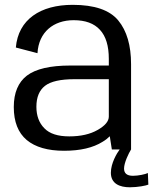

<svg xmlns="http://www.w3.org/2000/svg" viewBox="-20 -618 634 794"><path d="M442.5 0H475C463 16 438.5 57 438.5 96.5C438.5 142 475.5 156.5 517 156.5C550 156.5 584.5 149.5 593.5 145.5L591.5 97.5C581.5 102.5 552.5 109 530 109C504.5 109 493 98.5 493 79C493 55 512.5 15 522 0V-352.5C522 -430 504.5 -490.5 469 -533.5C433.5 -576.5 370.5 -598 280.5 -598C147 -598 55.5 -537.5 45.5 -421.5L135 -398C140 -485.5 201.5 -534.5 284.5 -534.5C333 -534.5 369 -521.5 393.5 -494.5C418 -468 430 -428 430 -374.5V-347H270.5C187.5 -347 128 -333 91.5 -305.5C55.5 -278 37 -234.5 37 -175.5C37 -114 55 -69 90.5 -39C126 -9.5 177.5 5.5 245 5.5C312 5.5 365 -7 404 -31.5C416 -38.5 426 -46.5 434 -54.5ZM430 -290.5V-136C430 -116.5 414.5 -98 383.5 -80.5C353 -63 314 -54 266.5 -54C219.5 -54 185 -65 163.5 -87.5C141.5 -109.5 130.5 -139.5 130.5 -176.5C130.5 -216 142.5 -244.5 166 -263C190 -281.5 230.5 -290.5 288 -290.5Z"/></svg>

Font: Anybody
Style: Regular
Weight: 400
Designer: Tyler Finck
Foundry: Etcetera Type Company
Version: Version 1.110